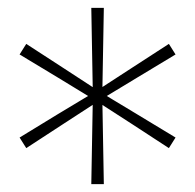

<svg xmlns="http://www.w3.org/2000/svg" viewBox="-20 -764 498 490"><path d="M411 -386Q364 -417 317.2 -447.2Q270.5 -477.5 223 -508Q174.5 -537.5 126.5 -566.8Q78.5 -596 30 -625L47 -652Q94.5 -621.5 141.2 -590.8Q188 -560 236 -529Q283.5 -500.5 331.8 -471.2Q380 -442 428 -413ZM47 -386 30 -413Q78 -442.5 126.2 -471.8Q174.5 -501 223 -530Q270.5 -561 317.2 -591.2Q364 -621.5 411 -652L428 -625Q379.5 -596 331.5 -566.8Q283.5 -537.5 236 -509Q189 -478.5 141.8 -447.8Q94.5 -417 47 -386ZM213 -294Q214 -350.5 215 -406.8Q216 -463 217 -520Q216 -575.5 215 -631.8Q214 -688 213 -744H245Q244 -688 243 -631.8Q242 -575.5 241 -520Q242 -463 243 -406.8Q244 -350.5 245 -294Z"/></svg>

Font: Commissioner Thin Thin
Style: Regular
Weight: 250
Version: Version 1.000